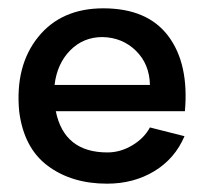

<svg xmlns="http://www.w3.org/2000/svg" viewBox="-20 -427 491 461"><path d="M114 -160Q134 -61 238 -61Q269 -61 297.5 -78Q326 -95 340 -121L423 -100Q400 -46 350.5 -16Q301 14 237 14Q152 14 94.5 -29Q37 -72 26 -160Q16 -269 71.5 -338Q127 -407 228 -407Q334 -407 384 -340.5Q434 -274 424 -160ZM226 -338Q180 -338 148.5 -306Q117 -274 111 -223H340Q339 -273 306.5 -305Q274 -337 226 -338Z"/></svg>

Font: MB Grotesk
Style: Regular
Weight: 400
Designer: Nawras Khrais
Foundry: Nawras Khrais
Version: Version 1.000;PS 001.000;hotconv 1.0.88;makeotf.lib2.5.64775